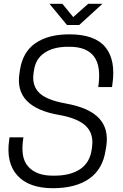

<svg xmlns="http://www.w3.org/2000/svg" viewBox="-20 -970 641 1001"><path d="M237.8 -950.2H305.2L361.8 -880.9L439.9 -950.2H514.2L393.1 -839.8H329.1ZM286.1 -371.1Q55.2 -411.6 81.1 -585L84 -605Q98.6 -699.7 165.5 -745.4Q232.4 -791 341.8 -791Q474.6 -791 529.5 -723.9Q584.5 -656.7 565.9 -529.8L564 -516.1H492.2Q508.3 -624.5 470.2 -675.3Q432.1 -726.1 342.8 -726.1H333Q259.3 -726.1 212.4 -694.8Q165.5 -663.6 157.2 -603L154.8 -587.9Q146 -524.4 184.3 -486.3Q222.7 -448.2 324.2 -430.2Q445.8 -408.2 496.8 -353Q547.9 -297.9 534.2 -208L530.8 -188Q516.1 -87.9 445.1 -38.3Q374 11.2 255.9 11.2Q131.3 11.2 71 -54.7Q10.7 -120.6 27.8 -240.2L29.8 -253.9H102.1Q93.3 -199.7 99.6 -161.9Q106 -124 128.4 -100.1Q150.9 -76.2 182.1 -65.2Q213.4 -54.2 253.9 -54.2H264.2Q346.7 -54.2 397.5 -87.9Q448.2 -121.6 458 -189.9L460 -205.1Q469.2 -273.4 427 -313.7Q384.8 -354 286.1 -371.1Z"/></svg>

Font: Cooper Hewitt
Style: Book Italic
Weight: 706
Designer: Village Type and Design LLC
Foundry: Cooper Hewitt Smithsonian Design Museum
Version: 1.000